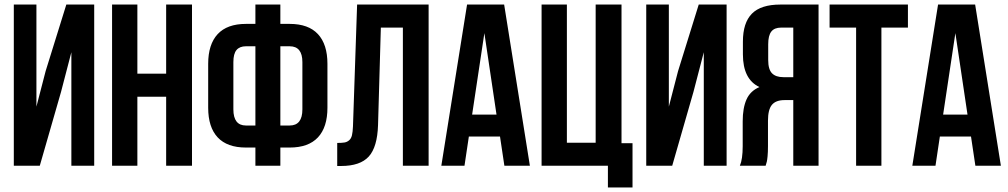

<svg xmlns="http://www.w3.org/2000/svg" viewBox="-20 -720 4378 834"><path d="M40 0V-700.2H138.2V-256.8L178.2 -411.1L268.1 -700.2H389.2V0H290V-493.2L245.1 -320.8L152.8 0Z M466.8 0V-700.2H576.7V-399.9H701.7V-700.2H814V0H701.7V-299.8H576.7V0Z M884.3 -252V-442.9Q884.3 -527.3 925.5 -571.8Q966.8 -616.2 1048.3 -616.2H1089.4V-700.2H1197.8V-616.2H1238.3Q1319.8 -616.2 1361.1 -571.8Q1402.3 -527.3 1402.3 -442.9V-252Q1402.3 -167.5 1361.1 -123.3Q1319.8 -79.1 1238.3 -79.1H1197.8V0H1089.4V-79.1H1048.3Q966.8 -79.1 925.5 -123.3Q884.3 -167.5 884.3 -252ZM993.7 -245.1Q993.7 -174.8 1048.3 -174.8H1089.4V-519H1048.3Q1021 -519 1007.3 -502.7Q993.7 -486.3 993.7 -450.2ZM1197.8 -174.8H1238.3Q1293.5 -174.8 1293.5 -245.1V-450.2Q1293.5 -519 1238.3 -519H1197.8Z M1444.8 1V-99.1Q1465.3 -99.1 1476.6 -101.1Q1487.8 -103 1496.6 -110.6Q1505.4 -118.2 1508.8 -132.3Q1512.2 -146.5 1513.2 -170.9L1531.2 -700.2H1841.8V0H1730V-600.1H1634.3L1622.1 -176.8Q1619.1 -81.1 1581.8 -40Q1544.4 1 1461.9 1Z M1897 0 2008.8 -700.2H2169.9L2281.7 0H2170.9L2151.9 -127H2016.6L1997.6 0ZM2030.8 -222.2H2136.7L2084 -576.2Z M2332.5 0V-700.2H2442.4V-100.1H2567.4V-700.2H2679.7V-98.1H2727.5V94.2H2620.6V0Z M2787.1 0V-700.2H2885.3V-256.8L2925.3 -411.1L3015.1 -700.2H3136.2V0H3037.1V-493.2L2992.2 -320.8L2899.9 0Z M3193.8 0Q3206.1 -28.3 3206.1 -85V-192.9Q3206.1 -251 3222.7 -288.1Q3239.3 -325.2 3278.8 -341.8Q3207 -375.5 3207 -483.9V-539.1Q3207 -621.1 3246.1 -660.6Q3285.2 -700.2 3369.6 -700.2H3535.6V0H3425.8V-285.2H3387.7Q3350.1 -285.2 3333 -264.6Q3315.9 -244.1 3315.9 -195.8V-85.9Q3315.9 -59.1 3314.2 -41.7Q3312.5 -24.4 3311 -18.3Q3309.6 -12.2 3305.7 0ZM3316.9 -459Q3316.9 -418.5 3333.5 -401.6Q3350.1 -384.8 3382.8 -384.8H3425.8V-600.1H3373Q3343.8 -600.1 3330.3 -582.8Q3316.9 -565.4 3316.9 -527.8Z M3583.5 -600.1V-700.2H3923.8V-600.1H3808.6V0H3698.7V-600.1Z M3942.9 0 4054.7 -700.2H4215.8L4327.6 0H4216.8L4197.8 -127H4062.5L4043.5 0ZM4076.7 -222.2H4182.6L4129.9 -576.2Z"/></svg>

Font: Bebas Neue Bold
Style: Regular
Weight: 700
Designer: Ryoichi Tsunekawa
Foundry: Ryoichi Tsunekawa
Version: Version 1.300